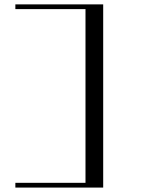

<svg xmlns="http://www.w3.org/2000/svg" viewBox="-20 -726 646 881"><path d="M50.5 134.7H453.5V-705.9H50.5V-684.2H372.3V112.9H50.5Z"/></svg>

Font: Biblismive
Style: Regular
Weight: 400
Designer: Susan Drake
Foundry: Susan Drake
Version: Version 1.0; ttfautohint (v1.8.4.7-5d5b)